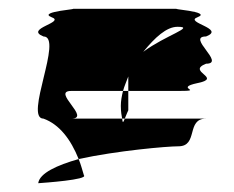

<svg xmlns="http://www.w3.org/2000/svg" viewBox="-20 -715 532 437"><path d="M67 -298C81 -299 181 -306 171 -316C167 -329 164 -341 159 -353C110 -339 70 -321 67 -298ZM79 -445C34 -445 125 -632 79 -632C34 -650 131 -664 97 -676C64 -689 170 -695 142 -695H386C358 -695 464 -689 430 -676C397 -664 495 -650 449 -632C403 -632 495 -570 449 -570C403 -552 488 -538 430 -526C373 -514 449 -508 386 -508H272V-541C268 -530 263 -519 260 -508H142C96 -508 189 -445 142 -445H258C259 -433 261 -437 264 -445H449C403 -445 432 -382 386 -382C360 -382 246 -372 159 -353C141 -398 115 -432 79 -445ZM255 -474C255 -460 257 -451 258 -445H264C267 -453 272 -464 272 -464V-508H260C257 -496 255 -485 255 -474ZM306 -597C357 -635 426 -654 384 -654C359 -654 333 -630 306 -597Z"/></svg>

Font: bitstorm
Style: suext
Weight: 400
Version: Version 0.2